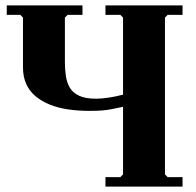

<svg xmlns="http://www.w3.org/2000/svg" viewBox="-20 -690 725 710"><path d="M370 0V-35H425L435 -45V-625L425 -635H370V-670H655V-635H600L590 -625V-45L600 -35H655V0ZM312 -280Q269 -280 231.5 -285.5Q194 -291 163.5 -303.5Q133 -316 111 -334.5Q89 -353 77 -379.5Q65 -406 65 -440V-625L55 -635H5V-670H285V-635H230L220 -625V-460Q220 -434 223.5 -409.5Q227 -385 238 -366Q249 -347 272.5 -336Q296 -325 335 -325Q355 -325 382 -329Q409 -333 435 -340V-295Q411 -290 393.5 -286.5Q376 -283 357.5 -281.5Q339 -280 312 -280Z"/></svg>

Font: Brygada 1918
Style: Regular
Weight: 400
Designer: Mateusz Machalski | Borys Kosmynka | Przemek Hoffer
Foundry: NIEPODLEGLA 2018
Version: Version 3.006